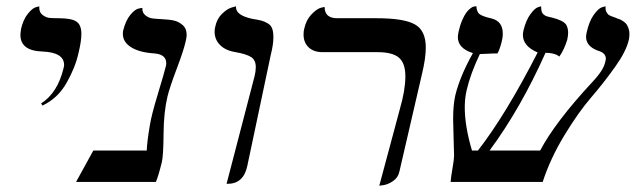

<svg xmlns="http://www.w3.org/2000/svg" viewBox="-20 -579 2023 611"><path d="M115 -243 111 -250Q163 -283 182 -361Q184 -369 184 -372Q184 -412 116 -415Q45 -417 45 -468Q45 -473 47 -487Q54 -517 68.5 -535Q83 -553 94 -556L105 -559V-554Q105 -539 116 -531Q127 -523 137.5 -522Q148 -521 167 -521Q207 -521 223 -510.5Q239 -500 239 -471Q239 -448 230 -411Q220 -365 192 -315.5Q164 -266 115 -243Z M513 -272Q501 -222 500.5 -153Q500 -84 495 -63Q484 -18 476 0H222L277 -100H447Q448 -129 457 -181Q462 -213 482.5 -280.5Q503 -348 508 -369Q509 -373 509 -378Q509 -406 471 -409Q424 -412 397.5 -428.5Q371 -445 371 -471Q371 -479 372 -482Q380 -514 395 -532Q410 -550 422 -552L433 -554Q432 -539 442.5 -530.5Q453 -522 464 -520.5Q475 -519 495 -518Q519 -517 534 -513.5Q549 -510 561.5 -499Q574 -488 574 -468Q574 -460 571 -448Q565 -420 542.5 -360.5Q520 -301 513 -272Z M701 6 790 -336Q794 -352 794 -365Q794 -388 779 -397.5Q764 -407 730 -413Q698 -418 680.5 -435.5Q663 -453 663 -478Q663 -488 665 -494Q670 -519 686.5 -535Q703 -551 717 -555L731 -559V-556Q731 -530 783 -519Q802 -516 811.5 -513.5Q821 -511 831.5 -505Q842 -499 846 -488.5Q850 -478 850 -461Q850 -437 842 -406L767 -51Q755 6 704 6Z M1187 12 1253 -234Q1270 -293 1270 -336Q1270 -378 1249.5 -395.5Q1229 -413 1182 -413H1007Q978 -413 962 -428.5Q946 -444 946 -469Q946 -480 948 -487Q954 -515 970.5 -532.5Q987 -550 1000 -554L1013 -557Q1013 -521 1053 -521H1179Q1265 -521 1300 -501.5Q1335 -482 1335 -428Q1335 -394 1323 -344L1251 -33Q1247 -14 1231 -3Q1215 8 1201 10Z M1981 -452Q1973 -416 1937 -365.5Q1901 -315 1860.5 -268Q1820 -221 1775.5 -147.5Q1731 -74 1707 0H1414Q1415 -15 1420 -43.5Q1425 -72 1425 -84Q1425 -94 1423.5 -138Q1422 -182 1422 -200Q1422 -246 1429 -276Q1444 -337 1485 -410Q1437 -425 1437 -461Q1437 -465 1439 -477Q1444 -499 1451 -515Q1458 -531 1464 -539Q1470 -547 1476.5 -552Q1483 -557 1487 -558Q1491 -559 1494 -559H1496Q1497 -541 1506 -534Q1515 -527 1545 -520Q1580 -511 1580 -472Q1580 -459 1576 -444Q1569 -418 1563 -409Q1548 -409 1531.5 -408Q1515 -407 1507 -407Q1477 -344 1465 -292Q1459 -266 1459 -238Q1459 -177 1482 -100H1501Q1589 -213 1691 -412Q1644 -432 1644 -468Q1644 -473 1646 -483Q1654 -515 1668 -534Q1682 -553 1692 -556L1702 -559Q1702 -550 1703.5 -543.5Q1705 -537 1710 -533Q1715 -529 1717.5 -528Q1720 -527 1728 -525Q1736 -523 1737 -523Q1773 -514 1782 -500Q1788 -489 1788 -475Q1788 -466 1785 -452Q1775 -420 1760 -399Q1745 -411 1716 -411Q1637 -234 1538 -100H1699Q1747 -191 1866 -319Q1901 -356 1906 -382Q1908 -388 1908 -392Q1908 -411 1882 -418Q1845 -432 1845 -462Q1845 -466 1847 -476Q1855 -512 1870 -532.5Q1885 -553 1896 -556L1907 -559V-554Q1907 -549 1908 -545.5Q1909 -542 1911 -539Q1913 -536 1914.5 -534Q1916 -532 1920 -530Q1924 -528 1925.5 -527.5Q1927 -527 1932 -525Q1937 -523 1938 -523L1945 -520Q1952 -518 1955 -516.5Q1958 -515 1964.5 -510.5Q1971 -506 1974 -501.5Q1977 -497 1980 -489Q1983 -481 1983 -472Q1983 -459 1981 -452Z"/></svg>

Font: Linux Libertine O
Style: Italic
Weight: 400
Italic angle: -12°
Designer: Philipp H. Poll
Foundry: Philipp H. Poll
Version: Version 5.1.6